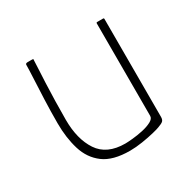

<svg xmlns="http://www.w3.org/2000/svg" viewBox="-113 -591 721 714"><g transform="rotate(-30 247.5 -234.0)"><path d="M253 4Q180 4 140.5 -25.5Q101 -55 85.5 -106Q70 -157 70 -219Q70 -271 72 -321Q74 -371 76 -410Q78 -449 78 -467Q79 -470 81.5 -471Q84 -472 88 -472H105Q110 -472 111 -471Q112 -470 111 -465Q111 -457 109.5 -432Q108 -407 106.5 -371.5Q105 -336 104 -295Q103 -254 103 -215Q103 -132 137.5 -80Q172 -28 251 -28Q261 -28 282.5 -30Q304 -32 327 -37Q350 -42 366 -50.5Q382 -59 382 -71V-468Q382 -470 383 -471Q384 -472 385 -472H411Q413 -472 414 -471Q415 -470 415 -468V-48Q415 -36 409.5 -30.5Q404 -25 387 -19Q380 -16 357.5 -10.5Q335 -5 306.5 -0.5Q278 4 253 4Z"/></g></svg>

Font: Glory Thin
Style: Regular
Weight: 100
Designer: Robert Leuschke
Foundry: Robert Leuschke
Version: Version 1.011